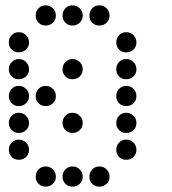

<svg xmlns="http://www.w3.org/2000/svg" viewBox="-20 -708 640 715"><path d="M149 -688Q134 -688 123.5 -677Q113 -666 113 -651V-649Q113 -634 123.5 -623.5Q134 -613 149 -613H151Q166 -613 177 -623.5Q188 -634 188 -649V-651Q188 -666 177 -677Q166 -688 151 -688ZM249 -688Q234 -688 223.5 -677Q213 -666 213 -651V-649Q213 -634 223.5 -623.5Q234 -613 249 -613H251Q266 -613 277 -623.5Q288 -634 288 -649V-651Q288 -666 277 -677Q266 -688 251 -688ZM349 -688Q334 -688 323.5 -677Q313 -666 313 -651V-649Q313 -634 323.5 -623.5Q334 -613 349 -613H351Q366 -613 377 -623.5Q388 -634 388 -649V-651Q388 -666 377 -677Q366 -688 351 -688ZM49 -588Q34 -588 23.5 -577Q13 -566 13 -551V-549Q13 -534 23.5 -523.5Q34 -513 49 -513H51Q66 -513 77 -523.5Q88 -534 88 -549V-551Q88 -566 77 -577Q66 -588 51 -588ZM449 -588Q434 -588 423.5 -577Q413 -566 413 -551V-549Q413 -534 423.5 -523.5Q434 -513 449 -513H451Q466 -513 477 -523.5Q488 -534 488 -549V-551Q488 -566 477 -577Q466 -588 451 -588ZM49 -488Q34 -488 23.5 -477Q13 -466 13 -451V-449Q13 -434 23.5 -423.5Q34 -413 49 -413H51Q66 -413 77 -423.5Q88 -434 88 -449V-451Q88 -466 77 -477Q66 -488 51 -488ZM249 -488Q234 -488 223.5 -477Q213 -466 213 -451V-449Q213 -434 223.5 -423.5Q234 -413 249 -413H251Q266 -413 277 -423.5Q288 -434 288 -449V-451Q288 -466 277 -477Q266 -488 251 -488ZM449 -488Q434 -488 423.5 -477Q413 -466 413 -451V-449Q413 -434 423.5 -423.5Q434 -413 449 -413H451Q466 -413 477 -423.5Q488 -434 488 -449V-451Q488 -466 477 -477Q466 -488 451 -488ZM49 -388Q34 -388 23.5 -377Q13 -366 13 -351V-349Q13 -334 23.5 -323.5Q34 -313 49 -313H51Q66 -313 77 -323.5Q88 -334 88 -349V-351Q88 -366 77 -377Q66 -388 51 -388ZM149 -388Q134 -388 123.5 -377Q113 -366 113 -351V-349Q113 -334 123.5 -323.5Q134 -313 149 -313H151Q166 -313 177 -323.5Q188 -334 188 -349V-351Q188 -366 177 -377Q166 -388 151 -388ZM449 -388Q434 -388 423.5 -377Q413 -366 413 -351V-349Q413 -334 423.5 -323.5Q434 -313 449 -313H451Q466 -313 477 -323.5Q488 -334 488 -349V-351Q488 -366 477 -377Q466 -388 451 -388ZM49 -288Q34 -288 23.5 -277Q13 -266 13 -251V-249Q13 -234 23.5 -223.5Q34 -213 49 -213H51Q66 -213 77 -223.5Q88 -234 88 -249V-251Q88 -266 77 -277Q66 -288 51 -288ZM249 -288Q234 -288 223.5 -277Q213 -266 213 -251V-249Q213 -234 223.5 -223.5Q234 -213 249 -213H251Q266 -213 277 -223.5Q288 -234 288 -249V-251Q288 -266 277 -277Q266 -288 251 -288ZM449 -288Q434 -288 423.5 -277Q413 -266 413 -251V-249Q413 -234 423.5 -223.5Q434 -213 449 -213H451Q466 -213 477 -223.5Q488 -234 488 -249V-251Q488 -266 477 -277Q466 -288 451 -288ZM49 -188Q34 -188 23.5 -177Q13 -166 13 -151V-149Q13 -134 23.5 -123.5Q34 -113 49 -113H51Q66 -113 77 -123.5Q88 -134 88 -149V-151Q88 -166 77 -177Q66 -188 51 -188ZM449 -188Q434 -188 423.5 -177Q413 -166 413 -151V-149Q413 -134 423.5 -123.5Q434 -113 449 -113H451Q466 -113 477 -123.5Q488 -134 488 -149V-151Q488 -166 477 -177Q466 -188 451 -188ZM149 -88Q134 -88 123.5 -77Q113 -66 113 -51V-49Q113 -34 123.5 -23.5Q134 -13 149 -13H151Q166 -13 177 -23.5Q188 -34 188 -49V-51Q188 -66 177 -77Q166 -88 151 -88ZM249 -88Q234 -88 223.5 -77Q213 -66 213 -51V-49Q213 -34 223.5 -23.5Q234 -13 249 -13H251Q266 -13 277 -23.5Q288 -34 288 -49V-51Q288 -66 277 -77Q266 -88 251 -88ZM349 -88Q334 -88 323.5 -77Q313 -66 313 -51V-49Q313 -34 323.5 -23.5Q334 -13 349 -13H351Q366 -13 377 -23.5Q388 -34 388 -49V-51Q388 -66 377 -77Q366 -88 351 -88Z"/></svg>

Font: Doto Rounded
Style: Bold
Weight: 700
Monospace: yes
Version: Version 1.000